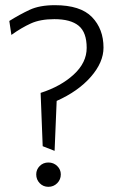

<svg xmlns="http://www.w3.org/2000/svg" viewBox="-20 -722 435 742"><path d="M192 -702Q291 -702 335.5 -656Q380 -610 380 -538Q380 -481 331 -425Q282 -369 199 -332L191 -139L145 -157L137 -363Q215 -388 265 -434Q315 -480 315 -537Q315 -597 284 -622.5Q253 -648 190 -648Q136 -648 99.5 -631.5Q63 -615 24 -587L16 -641Q56 -666 94.5 -684Q133 -702 192 -702ZM167 -94Q187 -94 201 -80.5Q215 -67 215 -48Q215 -28 201 -14Q187 0 167 0Q147 0 133.5 -14Q120 -28 120 -48Q120 -67 133.5 -80.5Q147 -94 167 -94Z"/></svg>

Font: Palanquin Light
Style: Regular
Weight: 300
Designer: Pria Ravichandran
Version: Version 1.0.4